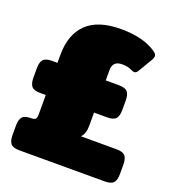

<svg xmlns="http://www.w3.org/2000/svg" viewBox="-127 -796 819 897"><g transform="rotate(20 282.0 -347.5)"><path d="M15 -57V-103Q15 -133 26.5 -146.5Q38 -160 70 -160Q86 -160 91.5 -166Q97 -172 97 -188V-285H70Q38 -285 26.5 -298.5Q15 -312 15 -342V-388Q15 -418 26.5 -431.5Q38 -445 70 -445H97V-485Q97 -586 153 -640.5Q209 -695 323 -695Q437 -695 501 -649Q514 -640 514 -629Q514 -622 508 -611L466 -540Q459 -527 448 -527Q442 -527 432 -532Q413 -542 384 -542Q359 -542 348 -530Q337 -518 337 -495V-445H402Q434 -445 445.5 -431.5Q457 -418 457 -388V-342Q457 -312 445.5 -298.5Q434 -285 402 -285H337V-220Q337 -179 317 -160H494Q526 -160 537.5 -146.5Q549 -133 549 -103V-57Q549 -27 537.5 -13.5Q526 0 494 0H70Q38 0 26.5 -13.5Q15 -27 15 -57Z"/></g></svg>

Font: Mitr
Style: Bold
Weight: 700
Designer: Thanarat Vachiruckul
Foundry: Cadson Demak
Version: Version 1.003